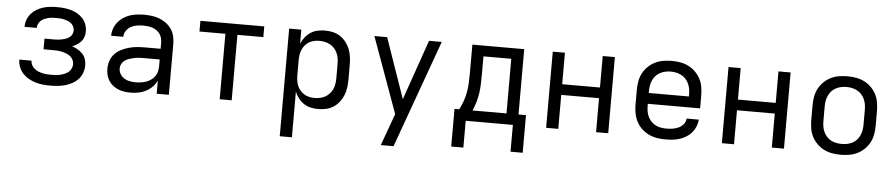

<svg xmlns="http://www.w3.org/2000/svg" viewBox="-43 -810 6085 1306"><g transform="rotate(5 3000.0 -156.5)"><path d="M303 8Q277 8 251.5 5.5Q226 3 201.5 -4.5Q177 -12 154.5 -24.5Q132 -37 114.5 -56Q97 -75 87.5 -99.5Q78 -124 78 -149V-150H161Q161 -135 168 -121Q175 -107 187 -97Q199 -87 213 -81Q227 -75 242 -71.5Q257 -68 272 -67Q287 -66 303 -66Q318 -66 333.5 -67Q349 -68 364 -71.5Q379 -75 393.5 -81Q408 -87 420 -97Q432 -107 438.5 -121Q445 -135 445 -151Q445 -166 438 -180.5Q431 -195 418.5 -204.5Q406 -214 391.5 -219.5Q377 -225 362 -228.5Q347 -232 331.5 -233Q316 -234 300 -234H236V-307H300Q314 -307 327.5 -308Q341 -309 354.5 -312Q368 -315 381 -319.5Q394 -324 405.5 -332.5Q417 -341 423 -353.5Q429 -366 429 -380Q429 -393 423 -405.5Q417 -418 406.5 -427Q396 -436 383 -441Q370 -446 357 -449Q344 -452 330 -453Q316 -454 303 -454Q289 -454 275 -453Q261 -452 248 -448.5Q235 -445 222 -439.5Q209 -434 199 -424.5Q189 -415 183 -402Q177 -389 177 -376V-375H94V-377Q94 -401 102.5 -424Q111 -447 127 -465.5Q143 -484 164 -496.5Q185 -509 208 -516Q231 -523 255 -525.5Q279 -528 303 -528Q327 -528 351 -525.5Q375 -523 398 -516.5Q421 -510 442 -498Q463 -486 479 -468.5Q495 -451 503.5 -428Q512 -405 512 -381Q512 -362 506.5 -344Q501 -326 489 -312Q477 -298 461 -288Q445 -278 428 -271Q448 -265 467 -254Q486 -243 500.5 -227.5Q515 -212 521.5 -191.5Q528 -171 528 -150Q528 -124 519 -99Q510 -74 492.5 -55Q475 -36 452 -23.5Q429 -11 404.5 -4Q380 3 354 5.5Q328 8 303 8Z M851 8Q830 8 808.5 5Q787 2 767 -6Q747 -14 730 -27.5Q713 -41 701.5 -59Q690 -77 685 -98Q680 -119 680 -141Q680 -169 689 -195.5Q698 -222 717 -242Q736 -262 760.5 -274.5Q785 -287 812 -294.5Q839 -302 866.5 -304.5Q894 -307 921 -307H1029V-347Q1029 -363 1025 -379Q1021 -395 1012 -408Q1003 -421 989.5 -430.5Q976 -440 961 -445Q946 -450 930 -452Q914 -454 898 -454Q876 -454 854.5 -450.5Q833 -447 813.5 -436.5Q794 -426 781.5 -407Q769 -388 769 -366H686Q686 -391 694.5 -415Q703 -439 718.5 -458.5Q734 -478 755 -492Q776 -506 799.5 -514Q823 -522 848 -525Q873 -528 898 -528Q925 -528 951.5 -524.5Q978 -521 1002.5 -511.5Q1027 -502 1048.5 -486Q1070 -470 1085 -448Q1100 -426 1106 -400Q1112 -374 1112 -347V0H1029V-90Q1018 -66 998.5 -46.5Q979 -27 955 -14.5Q931 -2 904.5 3Q878 8 851 8ZM882 -65Q900 -65 918 -68Q936 -71 953 -77Q970 -83 985 -94Q1000 -105 1010.5 -120Q1021 -135 1025 -153Q1029 -171 1029 -189V-234H921Q905 -234 888 -233Q871 -232 855 -228.5Q839 -225 823 -220Q807 -215 793 -205.5Q779 -196 771 -181Q763 -166 763 -150Q763 -129 774 -111Q785 -93 802.5 -82.5Q820 -72 840.5 -68.5Q861 -65 882 -65Z M1459 0V-447H1282V-520H1718V-447H1541V0Z M1888 215V-520H1971V-424Q1981 -448 1997 -468.5Q2013 -489 2034.5 -503Q2056 -517 2081.5 -522.5Q2107 -528 2132 -528Q2160 -528 2186.5 -522Q2213 -516 2236 -501Q2259 -486 2276 -464Q2293 -442 2303 -416.5Q2313 -391 2316.5 -364Q2320 -337 2320 -310V-210Q2320 -183 2316.5 -156Q2313 -129 2303 -103.5Q2293 -78 2276 -56Q2259 -34 2236 -19Q2213 -4 2186.5 2Q2160 8 2132 8Q2107 8 2081.5 2.5Q2056 -3 2034.5 -17Q2013 -31 1997 -51.5Q1981 -72 1971 -96V215ZM2101 -65Q2120 -65 2138.5 -69Q2157 -73 2173.5 -82Q2190 -91 2203 -105.5Q2216 -120 2223.5 -137Q2231 -154 2234 -172.5Q2237 -191 2237 -210V-310Q2237 -329 2234 -347.5Q2231 -366 2223.5 -383Q2216 -400 2203 -414.5Q2190 -429 2173.5 -438Q2157 -447 2138.5 -451Q2120 -455 2101 -455Q2082 -455 2064 -451Q2046 -447 2030 -437.5Q2014 -428 2002 -413.5Q1990 -399 1983 -382Q1976 -365 1973.5 -346.5Q1971 -328 1971 -310V-210Q1971 -192 1973.5 -173.5Q1976 -155 1983 -138Q1990 -121 2002 -106.5Q2014 -92 2030 -82.5Q2046 -73 2064 -69Q2082 -65 2101 -65Z M2578 215Q2591 180 2603.5 144.5Q2616 109 2629 74L2657 -3L2558 -277L2470 -520H2557L2700 -109L2843 -520H2930L2665 215Z M3056 183V-74H3088Q3103 -102 3114 -133Q3125 -164 3130.5 -196Q3136 -228 3137.5 -260.5Q3139 -293 3139 -325V-520H3493V-74H3544V183H3461V0H3139V183ZM3179 -74H3411V-447H3221V-325Q3221 -293 3220 -260.5Q3219 -228 3214.5 -196.5Q3210 -165 3201 -134Q3192 -103 3179 -74Z M3688 0V-520H3771V-305H4029V-520H4112V0H4029V-232H3771V0Z M4502 8Q4473 8 4443.5 3Q4414 -2 4387.5 -15Q4361 -28 4339.5 -48.5Q4318 -69 4304.5 -95.5Q4291 -122 4285.5 -151Q4280 -180 4280 -210V-310Q4280 -339 4285 -368.5Q4290 -398 4303.5 -424Q4317 -450 4338.5 -471Q4360 -492 4386 -505Q4412 -518 4441.5 -523Q4471 -528 4500 -528Q4529 -528 4558.5 -523Q4588 -518 4614 -505Q4640 -492 4661.5 -471Q4683 -450 4696.5 -424Q4710 -398 4715 -368.5Q4720 -339 4720 -310V-223H4363V-210Q4363 -191 4366 -172Q4369 -153 4377 -136Q4385 -119 4398.5 -104.5Q4412 -90 4428.5 -81.5Q4445 -73 4464 -69.5Q4483 -66 4502 -66Q4524 -66 4545 -69Q4566 -72 4585.5 -81Q4605 -90 4619 -107Q4633 -124 4635 -146H4718Q4716 -121 4706.5 -98Q4697 -75 4681 -56.5Q4665 -38 4644 -25Q4623 -12 4599.5 -4.5Q4576 3 4551.5 5.5Q4527 8 4502 8ZM4363 -297H4637V-310Q4637 -329 4634 -347.5Q4631 -366 4623 -383.5Q4615 -401 4602.5 -415Q4590 -429 4573 -438Q4556 -447 4537.5 -451Q4519 -455 4500 -455Q4481 -455 4462.5 -451Q4444 -447 4427 -438Q4410 -429 4397.5 -415Q4385 -401 4377 -383.5Q4369 -366 4366 -347.5Q4363 -329 4363 -310Z M4888 0V-520H4971V-305H5229V-520H5312V0H5229V-232H4971V0Z M5700 8Q5671 8 5641.5 3Q5612 -2 5586 -15Q5560 -28 5538.5 -49Q5517 -70 5503.5 -96Q5490 -122 5485 -151.5Q5480 -181 5480 -210V-310Q5480 -339 5485 -368.5Q5490 -398 5503.5 -424Q5517 -450 5538.5 -471Q5560 -492 5586 -505Q5612 -518 5641.5 -523Q5671 -528 5700 -528Q5729 -528 5758.5 -523Q5788 -518 5814 -505Q5840 -492 5861.5 -471Q5883 -450 5896.5 -424Q5910 -398 5915 -368.5Q5920 -339 5920 -310V-210Q5920 -181 5915 -151.5Q5910 -122 5896.5 -96Q5883 -70 5861.5 -49Q5840 -28 5814 -15Q5788 -2 5758.5 3Q5729 8 5700 8ZM5700 -66Q5719 -66 5737.5 -69.5Q5756 -73 5773 -82Q5790 -91 5802.5 -105Q5815 -119 5823 -136.5Q5831 -154 5834 -172.5Q5837 -191 5837 -210V-310Q5837 -329 5834 -347.5Q5831 -366 5823 -383.5Q5815 -401 5802.5 -415Q5790 -429 5773 -438Q5756 -447 5737.5 -451Q5719 -455 5700 -455Q5681 -455 5662.5 -451Q5644 -447 5627 -438Q5610 -429 5597.5 -415Q5585 -401 5577 -383.5Q5569 -366 5566 -347.5Q5563 -329 5563 -310V-210Q5563 -191 5566 -172.5Q5569 -154 5577 -136.5Q5585 -119 5597.5 -105Q5610 -91 5627 -82Q5644 -73 5662.5 -69.5Q5681 -66 5700 -66Z"/></g></svg>

Font: Iosevka Aile
Style: Regular
Weight: 400
Designer: Belleve Invis
Foundry: Belleve Invis
Version: Version 28.0.1; ttfautohint (v1.8.4)